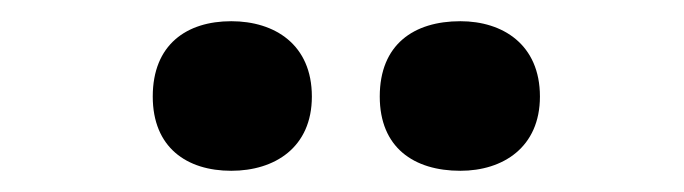

<svg xmlns="http://www.w3.org/2000/svg" viewBox="-20 -779 645 181"><path d="M124 -688C124 -640 156 -618 198 -618C239 -618 274 -640 274 -688C274 -737 239 -759 198 -759C156 -759 124 -737 124 -688ZM338 -688C338 -640 370 -618 414 -618C454 -618 489 -640 489 -688C489 -737 454 -759 414 -759C370 -759 338 -737 338 -688Z"/></svg>

Font: Noto Sans Telugu ExtraBold
Style: Regular
Weight: 800
Designer: Jelle Bosma - Monotype Design Team
Foundry: Monotype Imaging Inc.
Version: Version 2.005